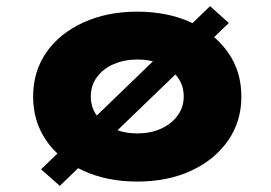

<svg xmlns="http://www.w3.org/2000/svg" viewBox="-20 -582 883 626"><path d="M175 24 114 -30 665 -562 726 -507ZM427 10Q329 10 251.5 -25.5Q174 -61 131 -123.5Q88 -186 88 -267Q88 -349 131 -411Q174 -473 251.5 -508.5Q329 -544 427 -544Q527 -544 603.5 -508.5Q680 -473 723.5 -411Q767 -349 767 -267Q767 -186 723.5 -123.5Q680 -61 603.5 -25.5Q527 10 427 10ZM428 -147Q470 -147 504 -162Q538 -177 558.5 -204.5Q579 -232 579 -267Q579 -304 558.5 -331Q538 -358 504 -373Q470 -388 428 -388Q386 -388 351 -373Q316 -358 296 -330.5Q276 -303 276 -267Q276 -232 296 -204.5Q316 -177 351 -162Q386 -147 428 -147Z"/></svg>

Font: Lexend Giga ExtraBold
Style: Regular
Weight: 800
Designer: Bonnie Shaver-Troup, Thomas Jockin
Foundry: Lexend
Version: Version 1.007